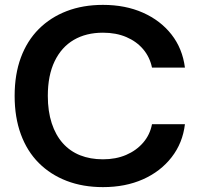

<svg xmlns="http://www.w3.org/2000/svg" viewBox="-20 -758 810 787"><path d="M402 9Q320 9 253.5 -16.5Q187 -42 139 -90Q91 -138 65.5 -207.5Q40 -277 40 -365Q40 -453 65.5 -522Q91 -591 139 -639Q187 -687 253.5 -712.5Q320 -738 402 -738Q494 -738 566 -706Q638 -674 683 -616.5Q728 -559 738 -481H603Q594 -524 567 -556Q540 -588 498 -606Q456 -624 402 -624Q333 -624 282.5 -594.5Q232 -565 204 -507Q176 -449 176 -365Q176 -302 192 -253Q208 -204 237.5 -171Q267 -138 308.5 -121.5Q350 -105 402 -105Q455 -105 497 -123Q539 -141 567 -173.5Q595 -206 603 -249H738Q729 -172 683.5 -113.5Q638 -55 566 -23Q494 9 402 9Z"/></svg>

Font: Mona Sans ExtraLight SemiBold
Style: Regular
Weight: 600
Version: Version 2.000